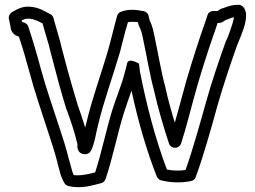

<svg xmlns="http://www.w3.org/2000/svg" viewBox="-20 -784 1068 803"><path d="M17 -706 24 -673C25 -651 40 -635 59 -631C75 -583 89 -536 103 -483C126 -397 152 -323 178 -242C192 -199 209 -149 220 -105V-103C228 -78 232 -45 251 -16C254 -11 260 -8 266 -6C319 7 368 -9 403 -18C411 -20 418 -26 421 -34C450 -117 472 -229 497 -308C506 -337 518 -370 530 -405C557 -279 593 -154 636 -45C639 -39 645 -32 653 -30C692 -20 738 -18 780 -27C788 -29 795 -34 798 -42C831 -131 864 -250 890 -344C910 -415 946 -523 971 -593C983 -621 992 -645 998 -662C1003 -676 1006 -689 1008 -701V-703L1009 -715C1011 -732 1003 -764 977 -764C955 -764 937 -759 922 -753L904 -747C898 -744 896 -743 890 -738H872C862 -738 851 -732 848 -721C842 -702 834 -678 823 -648C798 -574 762 -461 742 -383C732 -346 722 -309 711 -271C697 -317 682 -370 672 -417V-418C654 -483 642 -558 627 -628C622 -651 619 -673 606 -698L601 -719C599 -728 591 -735 582 -737C553 -743 518 -748 484 -734C477 -731 472 -725 470 -718C462 -689 454 -659 446 -626L434 -581C405 -479 367 -379 341 -269C340 -265 338 -258 336 -251C327 -281 317 -312 306 -342C283 -416 259 -503 238 -584C231 -617 213 -673 205 -703V-705C202 -714 199 -721 190 -725C170 -735 143 -754 104 -756C70 -759 43 -740 30 -733C22 -728 15 -717 17 -706ZM70 -698C81 -704 91 -707 100 -706C122 -705 139 -696 158 -686C167 -651 184 -601 190 -572C211 -490 234 -403 258 -326L259 -325C276 -279 292 -231 304 -181C304 -181 297 -139 337 -139C345 -139 354 -144 358 -150C375 -175 383 -237 389 -256V-257C414 -362 451 -461 482 -567L494 -614C500 -640 508 -667 515 -691C528 -694 543 -693 557 -691C558 -686 559 -680 561 -676C569 -662 574 -644 579 -618C594 -549 606 -473 624 -406C641 -330 666 -246 687 -183C691 -172 702 -166 711 -166H713C724 -166 734 -174 737 -183C758 -247 773 -310 790 -371C810 -447 846 -560 871 -632C879 -653 885 -673 890 -688H897C908 -688 917 -696 923 -700L938 -705L939 -706C945 -708 952 -711 958 -712V-708C956 -698 953 -688 950 -678C944 -661 937 -636 924 -610C899 -540 862 -432 842 -358C817 -269 786 -157 756 -73C730 -69 703 -70 678 -75C631 -199 593 -343 565 -486C564 -498 563 -507 561 -518C561 -518 516 -546 511 -517C509 -508 507 -498 503 -485C491 -434 465 -374 449 -322C425 -244 403 -139 378 -63C347 -55 316 -48 288 -52C280 -69 276 -94 268 -118C257 -165 240 -216 226 -258C200 -339 174 -411 151 -495C134 -559 119 -610 98 -674C94 -685 82 -691 74 -691C73 -694 70 -697 70 -698Z"/></svg>

Font: Hussar Pisanka
Style: Out
Weight: 400
Designer: Robert Jablonski
Foundry: Cannot Into Space Fonts
Version: Version 1.070